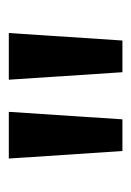

<svg xmlns="http://www.w3.org/2000/svg" viewBox="49 -803 298 436"><g transform="rotate(-90 198.0 -585.0)"><path d="M162 -714H56L73 -456H145ZM341 -714H235L252 -456H324Z"/></g></svg>

Font: Noto Sans Gujarati ExtraCondensed Medium
Style: Regular
Weight: 500
Width: 2
Designer: Jelle Bosma - Monotype Design Team, Universal Thirst
Foundry: Monotype Imaging Inc.
Version: Version 2.106